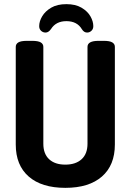

<svg xmlns="http://www.w3.org/2000/svg" viewBox="-20 -899 630 926"><path d="M295 7Q181 7 118.5 -47.5Q56 -102 56 -202V-673Q56 -687 68.5 -694.5Q81 -702 110 -702H135Q164 -702 176.5 -694.5Q189 -687 189 -673V-206Q189 -157 217 -131Q245 -105 295 -105Q345 -105 373.5 -131Q402 -157 402 -206V-673Q402 -702 455 -702H481Q509 -702 521.5 -694.5Q534 -687 534 -673V-202Q534 -102 471.5 -47.5Q409 7 295 7ZM200 -742Q187 -742 178 -750.5Q169 -759 169 -773Q169 -796 183.5 -820.5Q198 -845 227 -862Q256 -879 300 -879Q344 -879 373 -862Q402 -845 416 -820.5Q430 -796 430 -773Q430 -759 421 -750.5Q412 -742 400 -742Q385 -742 375 -758Q352 -797 300 -797Q250 -797 226 -759Q214 -742 200 -742Z"/></svg>

Font: Asap Condensed SemiBold
Style: Regular
Weight: 600
Width: 3
Designer: Pablo Cosgaya
Foundry: Omnibus-Type
Version: Version 3.001; ttfautohint (v1.8.4.7-5d5b)